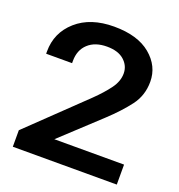

<svg xmlns="http://www.w3.org/2000/svg" viewBox="-131 -835 878 944"><g transform="rotate(20 308.0 -363.0)"><path d="M40 0H584V-104.5H219.2L420.4 -291.5Q482.9 -349.6 524.4 -404.3Q565.9 -459 565.9 -530.8Q565.9 -612.8 498.3 -669.2Q430.7 -725.6 307.1 -725.6Q184.1 -725.6 110.8 -660.9Q37.6 -596.2 37.6 -498V-485.8H173.3V-497.6Q173.3 -554.7 209.5 -587.9Q245.6 -621.1 307.6 -621.1Q366.2 -621.1 397.7 -593Q429.2 -564.9 429.2 -524.4Q429.2 -483.4 400.1 -444.1Q371.1 -404.8 326.2 -361.3L40 -86.4Z"/></g></svg>

Font: Roboto Flex
Style: wght 600 wdth 140 opsz 13.0 GRAD 0.00 slnt 0.00 XTRA 468 XOPQ 96 YOPQ 79 YTLC 514 YTUC 712 YTAS 750 YTDE -203.00 YTFI 738
Weight: 600
Width: 8
Designer: Berlow after Robertson
Foundry: Google
Version: Version 3.100